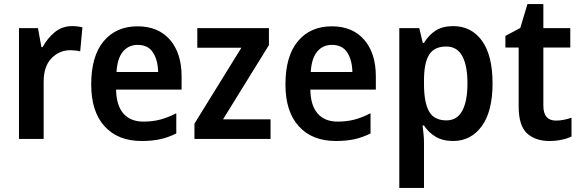

<svg xmlns="http://www.w3.org/2000/svg" viewBox="-20 -681 2845 941"><path d="M333 -553Q360 -553 384 -547L373 -429Q363 -432 350 -433.5Q337 -435 325 -435Q271 -435 232.5 -395.5Q194 -356 194 -280V0H73V-543H166L183 -450H189Q211 -492 247.5 -522.5Q284 -553 333 -553Z M654 -552Q756 -552 813 -486Q870 -420 870 -307V-242H549Q550 -165 584.5 -125Q619 -85 683 -85Q728 -85 765.5 -95Q803 -105 844 -126V-27Q806 -8 766.5 1Q727 10 674 10Q558 10 492.5 -62Q427 -134 427 -267Q427 -406 488 -479Q549 -552 654 -552ZM655 -461Q610 -461 582.5 -428Q555 -395 551 -328H755Q754 -386 730 -423.5Q706 -461 655 -461Z M1306 0H933V-75L1163 -447H947V-543H1298V-460L1073 -96H1306Z M1606 -552Q1708 -552 1765 -486Q1822 -420 1822 -307V-242H1501Q1502 -165 1536.5 -125Q1571 -85 1635 -85Q1680 -85 1717.5 -95Q1755 -105 1796 -126V-27Q1758 -8 1718.5 1Q1679 10 1626 10Q1510 10 1444.5 -62Q1379 -134 1379 -267Q1379 -406 1440 -479Q1501 -552 1606 -552ZM1607 -461Q1562 -461 1534.5 -428Q1507 -395 1503 -328H1707Q1706 -386 1682 -423.5Q1658 -461 1607 -461Z M2201 -553Q2290 -553 2342 -481.5Q2394 -410 2394 -272Q2394 -135 2341 -62.5Q2288 10 2201 10Q2149 10 2114 -11.5Q2079 -33 2058 -66H2051Q2054 -44 2056 -22Q2058 0 2058 17V240H1937V-543H2035L2052 -471H2058Q2081 -509 2115 -531Q2149 -553 2201 -553ZM2167 -453Q2108 -453 2083 -412.5Q2058 -372 2058 -288V-269Q2058 -180 2082.5 -135.5Q2107 -91 2168 -91Q2220 -91 2245.5 -138Q2271 -185 2271 -272Q2271 -360 2245.5 -406.5Q2220 -453 2167 -453Z M2705 -90Q2725 -90 2744 -94Q2763 -98 2781 -104V-12Q2761 -2 2732.5 4Q2704 10 2672 10Q2604 10 2563 -27.5Q2522 -65 2522 -160V-448H2457V-505L2530 -544L2565 -661H2643V-543H2775V-448H2643V-163Q2643 -90 2705 -90Z"/></svg>

Font: Noto Sans SemiCondensed SemiBold
Style: Regular
Weight: 600
Width: 4
Designer: Monotype Design Team
Foundry: Monotype Imaging Inc.
Version: Version 2.013; ttfautohint (v1.8.4.7-5d5b)